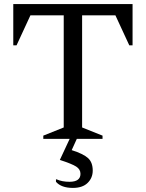

<svg xmlns="http://www.w3.org/2000/svg" viewBox="-20 -680 714 940"><path d="M192 0V-16L292 -56V-605H129L61 -458H45V-660H629V-458H613L545 -605H382V-56L482 -16V0H356L331 55Q388 73 411 94Q434 115 434 155Q434 191 409 215.5Q384 240 337 240Q280 240 254 210V198H257Q284 210 320 210Q374 210 374 171Q374 149 353 135.5Q332 122 273 103L321 0Z"/></svg>

Font: Spectral
Style: Regular
Weight: 400
Designer: Jean-Baptiste Levee
Foundry: Production Type
Version: Version 1.002